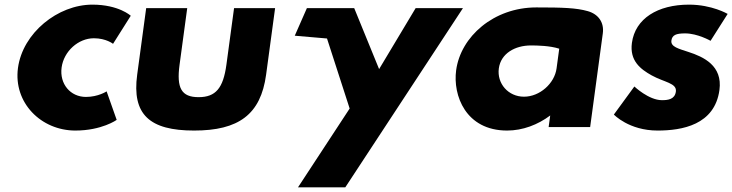

<svg xmlns="http://www.w3.org/2000/svg" viewBox="-20 -548 3158 828"><path d="M384.8 -383C437.8 -383 467.5 -359 467.5 -359L543.9 -480C543.9 -480 492.4 -528 378.4 -528C229.4 -528 77.9 -406 57.5 -255C37.2 -105 157 15 305 15C419 15 483.2 -31 483.2 -31L439.8 -154C439.8 -154 403.6 -130 350.6 -130C283.6 -130 236.1 -186 245.7 -257C255.2 -327 317.8 -383 384.8 -383Z M787.4 -513H610.4L571.6 -226C548.3 -54 625 15 817 15C1009 15 1104.3 -54 1127.6 -226L1166.4 -513H989.4L956.4 -269C942.7 -168 910.4 -129 836.4 -129C762.4 -129 740.7 -168 754.4 -269Z M1772.5 -513 1614.9 -250 1507.5 -513H1303.5L1251.2 -394L1390.2 -382L1487.9 -80L1265 260H1469L1976.5 -513Z M2525 0 2579.6 -404C2586 -451 2560.8 -487 2514.6 -500C2465.5 -514 2406.8 -516 2292.8 -516C2108.8 -516 1966.7 -390 1947.1 -245C1932.5 -137 1988 15 2167 15C2234 15 2299.4 -10 2352.8 -50L2346 0ZM2131.2 -253C2140 -318 2201.6 -352 2269.6 -352C2296.6 -352 2351.5 -351 2391.7 -338L2380.2 -253C2371.4 -188 2307.7 -131 2239.7 -131C2171.7 -131 2122.4 -188 2131.2 -253Z M2951.4 -528C2816.4 -528 2719.3 -468 2705.1 -363C2694.7 -286 2741.8 -250 2790.2 -223C2844.1 -193 2899.7 -190 2894.7 -153C2890.1 -119 2859.7 -116 2834.7 -116C2777.7 -116 2715.7 -175 2715.7 -175L2627.3 -54C2627.3 -54 2692 15 2816 15C2921 15 3062.2 -9 3082.6 -160C3096.8 -265 3014 -303 2948.8 -324C2906.7 -338 2871.8 -346 2875.4 -373C2878.7 -397 2895.6 -404 2934.6 -404C2988.6 -404 3044.3 -372 3044.3 -372L3118 -488C3118 -488 3050.4 -528 2951.4 -528Z"/></svg>

Font: Hussar Techniczny
Style: Bold 
Weight: 700
Foundry: Cannot Into Space Fonts
Version: Version 0.77